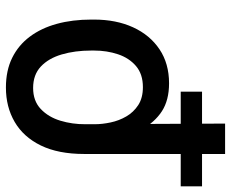

<svg xmlns="http://www.w3.org/2000/svg" viewBox="-131 -506 796 662"><g transform="rotate(-90 267.0 -175.0)"><path d="M67.1 203.1V-282.7Q67.1 -372.2 96.4 -432.2Q125.7 -492.2 177.6 -522.4Q229.4 -552.6 296.2 -552.6Q354.8 -552.6 398.4 -531.1Q442.1 -509.6 471.6 -470.2Q501.1 -430.8 515.8 -377Q530.5 -323.2 530.5 -258.5V-248.6Q530.5 -172.6 503.9 -114.3Q477.3 -56.1 428.1 -23.1Q378.9 9.9 310.7 9.9Q252.5 9.9 214.3 -14.9Q176.1 -39.8 151.6 -85Q127.1 -130.3 110.1 -191.1L169.7 -246.1Q169.7 -220.5 175.8 -191.8Q181.8 -163 196.4 -137.8Q210.9 -112.6 235.6 -96.4Q260.3 -80.3 297.6 -80.3Q342.3 -80.3 370.2 -104Q398.1 -127.8 410.9 -166.2Q423.7 -204.5 423.7 -248.6V-258.5Q423.7 -314.6 410.3 -360.1Q397 -405.5 368.6 -432.2Q340.2 -458.8 294.7 -458.8Q250 -458.8 222.1 -432.4Q194.2 -405.9 181.8 -364.7Q169.4 -323.5 169.7 -279.1L171.9 203.1ZM-44.4 123.6V50.1H282V123.6Z"/></g></svg>

Font: InterMG Medium
Style: Regular
Weight: 500
Designer: Rasmus Andersson
Foundry: rsms
Version: Version 3.019;December 26, 2023;FontCreator 15.0.0.2955 64-b